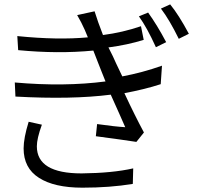

<svg xmlns="http://www.w3.org/2000/svg" viewBox="-20 -827 930 893"><path d="M113.3 -260.7C97.7 -210 89.8 -168.9 89.8 -136.7C89.8 -76.2 113.3 -30.3 161.1 0C208 30.3 275.4 45.9 363.3 45.9C449.2 45.9 527.3 40 597.7 28.3L599.6 -43.9C535.2 -29.3 455.1 -21.5 359.4 -20.5C220.7 -20.5 151.4 -62.5 151.4 -146.5C151.4 -170.9 159.2 -204.1 174.8 -247.1ZM733.4 -521.5C672.9 -500 611.3 -483.4 548.8 -471.7C524.4 -522.5 509.8 -553.7 504.9 -565.4C495.1 -585 488.3 -598.6 484.4 -606.4C543.9 -614.3 598.6 -626 648.4 -641.6L635.7 -705.1C578.1 -685.5 519.5 -671.9 459 -664.1C442.4 -706.1 429.7 -743.2 419.9 -774.4L338.9 -756.8C352.5 -733.4 364.3 -710.9 374 -688.5C376 -684.6 380.9 -672.9 388.7 -653.3C294.9 -644.5 185.5 -646.5 60.5 -659.2L64.5 -593.8C187.5 -582 303.7 -581.1 414.1 -591.8C419.9 -576.2 426.8 -558.6 434.6 -539.1C438.5 -529.3 444.3 -513.7 453.1 -492.2C461.9 -470.7 467.8 -456.1 470.7 -448.2C343.8 -431.6 203.1 -429.7 48.8 -443.4L51.8 -377.9C225.6 -368.2 373 -371.1 495.1 -386.7C504.9 -365.2 517.6 -336.9 533.2 -301.8C548.8 -266.6 558.6 -244.1 562.5 -235.4C530.3 -237.3 486.3 -242.2 431.6 -250L425.8 -193.4C514.6 -181.6 577.1 -172.9 614.3 -167L649.4 -210.9C622.1 -261.7 591.8 -322.3 558.6 -393.6C620.1 -405.3 676.8 -418.9 727.5 -435.5ZM626 -751C651.4 -715.8 677.7 -668 705.1 -607.4L752.9 -630.9C724.6 -684.6 696.3 -730.5 668.9 -768.6ZM728.5 -787.1C755.9 -751 783.2 -704.1 811.5 -646.5L858.4 -669.9C827.1 -728.5 797.9 -774.4 771.5 -806.6Z"/></svg>

Font: Gen Shin Gothic P Normal
Style: Regular
Weight: 300
Designer: [Source Han Sans]
Ryoko NISHIZUKA  (kana & ideographs); Paul D. Hunt (Latin, Greek & Cyrillic); Wenlong ZHANG  (bopomofo
Version: Version 1.002.20150607